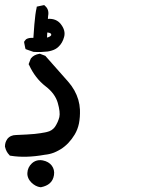

<svg xmlns="http://www.w3.org/2000/svg" viewBox="-57 -449 577 769"><path d="M104.5 300.8Q85.4 298.3 68.8 282.2Q64.9 278.3 61.8 273.9Q58.6 269.5 56.4 264.4Q54.2 259.3 53.2 253.9Q52.2 248.5 52.7 243.2Q53.7 221.2 70.8 205.1Q76.7 199.7 83.7 196.5Q90.8 193.4 98.4 192.6Q106 191.9 114.3 193.4Q138.2 198.2 150.4 214.4Q162.6 231 159.2 252.4Q155.8 273.4 142.1 285.2Q129.4 296.4 107.4 300.8H106ZM122.1 170.9Q45.9 184.6 -14.2 174.8L-17.6 174.3L-19.5 171.9Q-32.2 159.2 -36.6 140.1L-37.1 138.7V137.7Q-37.1 121.1 -28.3 108.9V108.4Q-22 100.1 -12.9 95.9Q-3.9 91.8 6.8 91.8Q57.1 89.8 82 87.4Q106.9 85 130.9 79.6Q151.4 75.2 163.1 59.1Q175.3 41 180.7 20Q185.1 0.5 174.3 -37.1Q163.6 -74.2 126 -103Q84 -135.3 59.6 -188.5L57.6 -191.9L59.1 -195.8L65.9 -213.4L66.9 -214.8L67.9 -216.3Q78.6 -229.5 100.1 -233.4L102.5 -233.9L105 -232.9L122.6 -226.1L125 -225.1L126.5 -223.1Q173.3 -170.4 215.8 -122.1Q230.5 -105.5 240.7 -87.2Q251 -68.8 256.6 -49.6Q262.2 -30.3 263.2 -9.8Q263.7 5.4 262.7 19Q261.7 32.7 259.3 45.2Q256.8 57.6 252.4 68.8Q248 80.1 242.2 89.8Q219.2 127.9 186.5 148.4Q181.6 151.4 177 153.8Q172.4 156.2 168 158.4Q163.6 160.6 158.9 162.4Q154.3 164.1 149.7 165.5Q145 167 140.4 168Q135.7 168.9 131.3 169.7Q127 170.4 122.1 170.9ZM75.7 -241.7 50.3 -250.5 45.4 -252.4 43.9 -257.8 40 -277.3 39.6 -281.7 42 -285.2 45.9 -290 47.4 -291.5 48.8 -292.5Q58.6 -298.3 76.7 -297.4Q78.6 -328.1 80.6 -350.8Q82.5 -373.5 84.7 -389.9Q86.9 -406.2 89.4 -416.5L90.3 -422.4L96.7 -423.8L115.2 -427.7L120.1 -428.7L123.5 -425.3Q132.3 -418 135.3 -407.5Q138.2 -397 135.7 -385.3L134.8 -373.5Q168.5 -375.5 186.5 -352.5Q207 -326.2 199.7 -300.8Q193.4 -276.9 177.7 -262.2Q172.4 -256.8 165.5 -252.9Q158.7 -249 150.6 -246.6Q142.6 -244.1 133.8 -242.7Q120.6 -241.2 106.7 -240.7Q92.8 -240.2 78.6 -241.2H77.1ZM134.8 -299.3Q141.6 -301.8 144.8 -304.4Q147.9 -307.1 148.2 -308.6Q148.4 -310.1 147.9 -312Q147.9 -313 147 -314.2Q146 -315.4 142.3 -316.9Q138.7 -318.4 132.3 -318.8L131.3 -298.8Z"/></svg>

Font: NaikaiFont
Style: Bold
Weight: 700
Version: Version 1.89